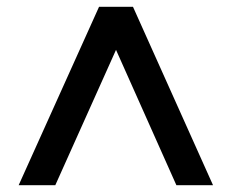

<svg xmlns="http://www.w3.org/2000/svg" viewBox="-20 -720 683 566"><path d="M35 -174 272 -700H372L608 -174H500L322 -573L143 -174Z"/></svg>

Font: Firefly Display Medium
Style: Regular
Weight: 500
Designer: Colophon Foundry, Jonny Pinhorn
Foundry: Colophon Foundry
Version: Version 1.200; ttfautohint (v1.8.3)